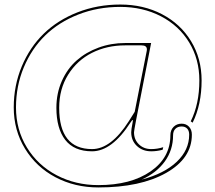

<svg xmlns="http://www.w3.org/2000/svg" viewBox="-20 -678 940 838"><path d="M598.1 106Q697.3 79.6 751.5 28.1Q805.7 -23.4 805.7 -90.3Q805.7 -107.4 796.9 -116.7Q788.1 -126 772.9 -126Q755.4 -126 745.4 -115.7Q735.4 -105.5 735.4 -87.4Q735.4 -23.4 699.5 26.4Q663.6 76.2 598.1 106ZM692.4 -35.6 689.9 -24.4Q665 -17.6 640.1 -17.6Q602.1 -17.6 577.4 -41Q552.7 -64.5 552.7 -100.6Q552.7 -111.8 558.6 -142.1Q560.1 -149.4 560.1 -151.9Q560.1 -154.3 559.1 -154.3Q556.6 -154.3 550.3 -144.5Q468.8 -17.6 381.8 -17.6Q303.2 -17.6 264.6 -67.6Q226.1 -117.7 226.1 -207.5Q226.1 -271 250 -324.7Q273.9 -378.4 314.7 -414.3Q355.5 -450.2 410.2 -470.2Q464.8 -490.2 525.9 -490.2H639.6L573.2 -149.9Q564.9 -106 564.9 -100.6Q564.9 -68.8 586.2 -48.1Q607.4 -27.3 640.1 -27.3Q666.5 -27.3 692.4 -35.6ZM820.8 -142.6 812.5 -148.4Q850.1 -224.6 850.1 -327.1Q850.1 -419.4 805.7 -492.7Q761.2 -565.9 682.4 -606.9Q603.5 -647.9 504.9 -647.9Q406.7 -647.9 322 -614.7Q237.3 -581.5 177.7 -523.7Q118.2 -465.8 84 -384.3Q49.8 -302.7 49.8 -209Q49.8 -112.3 97.4 -34.4Q145 43.5 227.1 86.7Q309.1 129.9 409.2 129.9Q550.8 129.9 637.2 70.1Q723.6 10.3 723.6 -87.4Q723.6 -109.9 737.3 -124Q751 -138.2 772.9 -138.2Q792.5 -138.2 804.9 -125Q817.4 -111.8 817.4 -90.3Q817.4 13.2 705.1 76.7Q592.8 140.1 409.2 140.1Q306.6 140.1 222.4 95.7Q138.2 51.3 89.1 -29.1Q40 -109.4 40 -209Q40 -304.7 75 -388.2Q109.9 -471.7 170.9 -531Q231.9 -590.3 318.6 -624.3Q405.3 -658.2 504.9 -658.2Q606 -658.2 687 -616Q768.1 -573.7 814 -498Q859.9 -422.4 859.9 -327.1Q859.9 -221.7 820.8 -142.6ZM567.9 -189.9 620.6 -456.5Q621.1 -458.5 621.1 -462.4Q621.1 -480 597.7 -480H525.9Q446.8 -480 381.8 -447.5Q316.9 -415 277.6 -352.3Q238.3 -289.6 238.3 -207.5Q238.3 -27.3 381.8 -27.3Q464.8 -27.3 542.5 -149.4Z"/></svg>

Font: ZnikomitNo24
Style: Thin
Weight: 300
Designer: gluk
Foundry: gluk
Version: Version 0.55